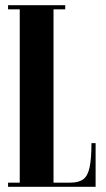

<svg xmlns="http://www.w3.org/2000/svg" viewBox="-20 -719 408 739"><path d="M56 -699H186V-16H337V0H56ZM11 -683V-699H56V-683ZM11 0V-16H56V0ZM250 0V-16Q283 -16 300.5 -29Q318 -42 325 -75.5Q332 -109 332 -168H348V0ZM186 -683V-699H231V-683Z"/></svg>

Font: Emberly Black
Style: Regular
Weight: 900
Designer: Rajesh Rajput
Foundry: Rajesh Rajput
Version: Version 1.000